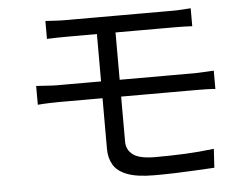

<svg xmlns="http://www.w3.org/2000/svg" viewBox="-51 -774 1103 853"><g transform="rotate(-5 500.0 -347.5)"><path d="M181 -710Q201 -709 223.5 -707.5Q246 -706 271 -706Q289 -706 325.5 -706Q362 -706 409.5 -706Q457 -706 508 -706Q559 -706 607 -706Q655 -706 692 -706Q729 -706 747 -706Q771 -706 791.5 -707.5Q812 -709 829 -710V-630Q811 -631 792 -631.5Q773 -632 747 -632Q729 -632 690.5 -632Q652 -632 602.5 -632Q553 -632 500.5 -632Q448 -632 401 -632Q354 -632 319 -632Q284 -632 271 -632Q246 -632 223.5 -631.5Q201 -631 181 -630ZM487 -389Q487 -361 487 -324.5Q487 -288 487 -252Q487 -216 487 -187.5Q487 -159 487 -145Q487 -108 516 -86.5Q545 -65 614 -65Q685 -65 748.5 -68Q812 -71 877 -79L872 5Q833 7 789 9.5Q745 12 698 13.5Q651 15 603 15Q528 15 484 -1.5Q440 -18 422 -48.5Q404 -79 404 -120Q404 -147 404 -181.5Q404 -216 404 -253.5Q404 -291 404 -326.5Q404 -362 404 -392Q404 -404 404 -430.5Q404 -457 404 -490.5Q404 -524 404 -557Q404 -590 404 -616.5Q404 -643 404 -656L487 -655Q487 -643 487 -615Q487 -587 487 -552Q487 -517 487 -483Q487 -449 487 -423Q487 -397 487 -389ZM115 -426Q136 -425 162.5 -423Q189 -421 209 -421Q225 -421 262.5 -421Q300 -421 351.5 -421Q403 -421 461.5 -421Q520 -421 578.5 -421Q637 -421 688 -421Q739 -421 774.5 -421Q810 -421 824 -421Q835 -421 850 -422Q865 -423 880.5 -423.5Q896 -424 907 -425V-343Q890 -345 866.5 -345.5Q843 -346 826 -346Q811 -346 775 -346Q739 -346 688 -346Q637 -346 578.5 -346Q520 -346 461 -346Q402 -346 351 -346Q300 -346 262.5 -346Q225 -346 209 -346Q191 -346 163.5 -345Q136 -344 115 -342Z"/></g></svg>

Font: Noto Sans HK
Style: Regular
Weight: 400
Designer: Ryoko NISHIZUKA 西塚涼子 (kana, bopomofo & ideographs); Paul D. Hunt (Latin, Greek & Cyrillic); Sandoll Communications 산돌커뮤니
Foundry: Adobe
Version: Version 2.004-H2;hotconv 1.0.118;makeotfexe 2.5.65603